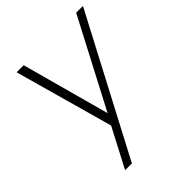

<svg xmlns="http://www.w3.org/2000/svg" viewBox="-199 -611 921 921"><g transform="rotate(-45 261.5 -150.0)"><path d="M213 1 73 -500H121L243 -53L477 -500H523L155 200H109Z"/></g></svg>

Font: Retni Sans Light
Style: Italic
Weight: 300
Italic angle: -8°
Designer: Vitaly Kuzmin
Foundry: ParaType Ltd.
Version: Version 1.00;June 10, 2019;FontCreator 11.5.0.2425 64-bit; t